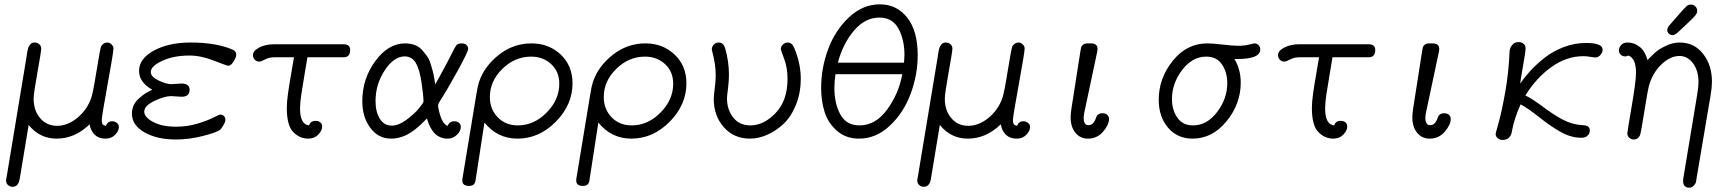

<svg xmlns="http://www.w3.org/2000/svg" viewBox="-20 -635 7915 885"><path d="M8 197Q8 192 10 184L101 -365Q102 -371 103.5 -381.5Q105 -392 106 -397Q107 -402 109 -410Q111 -418 113.5 -422Q116 -426 119.5 -430.5Q123 -435 128 -437Q133 -439 140 -439Q152 -439 161 -431Q170 -423 170 -411Q170 -398 152.5 -301Q135 -204 135 -180Q135 -126 165 -90.5Q195 -55 243 -55Q291 -55 335.5 -91Q380 -127 400 -182Q408 -203 425 -308Q442 -413 446 -421Q457 -439 474 -439Q486 -439 494.5 -430Q503 -421 503 -412Q503 -394 476 -246Q449 -98 449 -83Q449 -68 453 -62.5Q457 -57 468 -55Q476 -76 497 -76Q509 -76 518.5 -68.5Q528 -61 528 -50Q528 -32 511 -14Q494 4 466 4Q435 4 416.5 -14Q398 -32 393 -62Q325 4 241 4Q163 4 112 -59L71 189Q65 226 38 226Q26 226 17 218Q8 210 8 197Z M588 -111Q588 -151 618 -179Q648 -207 681 -221V-222Q621 -256 621 -308Q621 -365 689.5 -402Q758 -439 859 -439Q973 -439 1048 -408Q1069 -401 1069 -382Q1069 -372 1057 -352Q1045 -332 1032 -332Q1026 -332 966 -355.5Q906 -379 853 -379Q780 -379 727.5 -354.5Q675 -330 675 -303Q675 -281 711 -264Q747 -247 770 -247Q776 -247 792 -248.5Q808 -250 816 -250Q854 -250 854 -221Q854 -189 817 -189Q809 -189 792 -190.5Q775 -192 768 -192Q739 -192 692 -170Q645 -148 645 -120Q645 -95 685.5 -73Q726 -51 792 -51Q843 -51 889.5 -65Q936 -79 963.5 -93Q991 -107 995 -107Q1005 -107 1012 -100.5Q1019 -94 1019 -83Q1019 -73 1009 -56.5Q999 -40 994 -36Q977 -24 914.5 -8Q852 8 790 8Q704 8 646 -25Q588 -58 588 -111Z M1146 -381Q1146 -401 1175 -416Q1204 -431 1244 -431H1563Q1594 -431 1594 -405Q1594 -371 1564 -371H1397Q1393 -345 1384 -293Q1375 -241 1369 -201Q1363 -161 1363 -135Q1363 -61 1405 -57Q1411 -78 1435 -78Q1448 -78 1456.5 -71Q1465 -64 1465 -52Q1465 -33 1447 -14.5Q1429 4 1401 4Q1361 4 1331.5 -26.5Q1302 -57 1302 -137Q1302 -165 1307.5 -204Q1313 -243 1322 -294Q1331 -345 1335 -371H1244Q1221 -371 1202 -361Q1183 -351 1175 -351Q1163 -351 1154.5 -359.5Q1146 -368 1146 -381Z M1650 -169Q1650 -272 1710 -353.5Q1770 -435 1847 -435Q1872 -435 1892 -427.5Q1912 -420 1926 -404Q1940 -388 1949.5 -374.5Q1959 -361 1966 -337.5Q1973 -314 1976 -302.5Q1979 -291 1982.5 -269Q1986 -247 1986 -246Q2004 -277 2019 -305.5Q2034 -334 2043.5 -351.5Q2053 -369 2060.5 -384.5Q2068 -400 2072.5 -408Q2077 -416 2081 -422.5Q2085 -429 2089 -431Q2093 -433 2097 -434Q2101 -435 2108 -435Q2124 -435 2131 -427Q2138 -419 2138 -410Q2138 -397 2090 -309.5Q2042 -222 2004 -163Q1998 -154 2000 -140Q2015 -62 2044 -55Q2051 -76 2074 -76Q2087 -76 2095.5 -69Q2104 -62 2104 -50Q2104 -31 2086 -13.5Q2068 4 2043 4Q1974 4 1948 -89Q1890 -28 1845 -9Q1814 4 1783 4Q1724 4 1687 -45.5Q1650 -95 1650 -169ZM1711 -169Q1711 -120 1730.5 -88Q1750 -56 1786 -56Q1817 -56 1853 -82.5Q1889 -109 1910.5 -135Q1932 -161 1932 -167Q1932 -194 1923 -255Q1914 -316 1896 -346Q1878 -375 1845 -375Q1796 -375 1753.5 -311Q1711 -247 1711 -169Z M2111 197Q2111 189 2112 186L2176 -202Q2182 -240 2188 -257Q2212 -329 2279 -382Q2346 -435 2430 -435Q2510 -435 2564.5 -383.5Q2619 -332 2619 -251Q2619 -152 2542 -74Q2465 4 2365 4Q2273 4 2213 -70L2172 196Q2169 222 2142 222Q2111 222 2111 197ZM2238 -188Q2238 -132 2274 -94.5Q2310 -57 2367 -57Q2441 -57 2499.5 -116Q2558 -175 2558 -249Q2558 -305 2520.5 -339.5Q2483 -374 2428 -374Q2353 -374 2295.5 -317.5Q2238 -261 2238 -188Z M2636 197Q2636 189 2637 186L2701 -202Q2707 -240 2713 -257Q2737 -329 2804 -382Q2871 -435 2955 -435Q3035 -435 3089.5 -383.5Q3144 -332 3144 -251Q3144 -152 3067 -74Q2990 4 2890 4Q2798 4 2738 -70L2697 196Q2694 222 2667 222Q2636 222 2636 197ZM2763 -188Q2763 -132 2799 -94.5Q2835 -57 2892 -57Q2966 -57 3024.5 -116Q3083 -175 3083 -249Q3083 -305 3045.5 -339.5Q3008 -374 2953 -374Q2878 -374 2820.5 -317.5Q2763 -261 2763 -188Z M3261 -408Q3261 -419 3269.5 -429Q3278 -439 3293 -439Q3314 -439 3322 -414Q3340 -353 3340 -290Q3340 -262 3335.5 -226.5Q3331 -191 3331 -181Q3331 -130 3359.5 -93.5Q3388 -57 3439 -57Q3501 -57 3555.5 -114.5Q3610 -172 3610 -271Q3610 -323 3594.5 -364Q3579 -405 3579 -409Q3579 -420 3588.5 -429.5Q3598 -439 3611 -439Q3616 -439 3619.5 -438Q3623 -437 3626.5 -434Q3630 -431 3632 -429.5Q3634 -428 3636.5 -422.5Q3639 -417 3640 -415.5Q3641 -414 3644 -407Q3647 -400 3647 -399Q3671 -335 3671 -272Q3671 -206 3648.5 -151Q3626 -96 3591 -63.5Q3556 -31 3516 -13.5Q3476 4 3437 4Q3363 4 3316.5 -48.5Q3270 -101 3270 -179Q3270 -194 3274.5 -228Q3279 -262 3279 -288Q3279 -317 3274.5 -344Q3270 -371 3265.5 -387.5Q3261 -404 3261 -408Z M3765 -230Q3765 -322 3797.5 -409Q3830 -496 3893.5 -555.5Q3957 -615 4036 -615Q4113 -615 4161.5 -554Q4210 -493 4210 -381Q4210 -290 4177.5 -202.5Q4145 -115 4081.5 -55.5Q4018 4 3940 4Q3879 4 3838 -32Q3797 -68 3781 -118.5Q3765 -169 3765 -230ZM3826 -230Q3826 -158 3853.5 -107.5Q3881 -57 3942 -57Q4016 -57 4069.5 -130.5Q4123 -204 4139 -293H3831Q3826 -258 3826 -230ZM3842 -346H4147Q4149 -370 4149 -381Q4149 -452 4121.5 -503Q4094 -554 4033 -554Q3967 -554 3916 -493.5Q3865 -433 3842 -346Z M4208 197Q4208 192 4210 184L4301 -365Q4302 -371 4303.5 -381.5Q4305 -392 4306 -397Q4307 -402 4309 -410Q4311 -418 4313.5 -422Q4316 -426 4319.5 -430.5Q4323 -435 4328 -437Q4333 -439 4340 -439Q4352 -439 4361 -431Q4370 -423 4370 -411Q4370 -398 4352.5 -301Q4335 -204 4335 -180Q4335 -126 4365 -90.5Q4395 -55 4443 -55Q4491 -55 4535.5 -91Q4580 -127 4600 -182Q4608 -203 4625 -308Q4642 -413 4646 -421Q4657 -439 4674 -439Q4686 -439 4694.5 -430Q4703 -421 4703 -412Q4703 -394 4676 -246Q4649 -98 4649 -83Q4649 -68 4653 -62.5Q4657 -57 4668 -55Q4676 -76 4697 -76Q4709 -76 4718.5 -68.5Q4728 -61 4728 -50Q4728 -32 4711 -14Q4694 4 4666 4Q4635 4 4616.5 -14Q4598 -32 4593 -62Q4525 4 4441 4Q4363 4 4312 -59L4271 189Q4265 226 4238 226Q4226 226 4217 218Q4208 210 4208 197Z M4915 -94Q4915 -111 4919 -137L4961 -405Q4963 -414 4964 -418.5Q4965 -423 4972.5 -429Q4980 -435 4993 -435H5009Q5039 -435 5039 -409Q5039 -403 5038 -399L4979 -121Q4975 -103 4975 -92Q4975 -58 4997 -58Q5017 -58 5028 -82Q5029 -84 5031.5 -91Q5034 -98 5036 -101.5Q5038 -105 5044.5 -109Q5051 -113 5060 -113H5061Q5077 -113 5084.5 -105Q5092 -97 5092 -87Q5092 -60 5064.5 -28Q5037 4 4995 4Q4959 4 4937 -23Q4915 -50 4915 -94Z M5321 -175Q5321 -274 5385.5 -354.5Q5450 -435 5545 -435Q5570 -435 5616.5 -429.5Q5663 -424 5687 -424Q5716 -424 5737.5 -429.5Q5759 -435 5763 -435Q5773 -435 5781 -427Q5789 -419 5789 -407Q5789 -363 5683 -363H5670Q5699 -315 5699 -254Q5699 -156 5633.5 -76Q5568 4 5477 4Q5407 4 5364 -46.5Q5321 -97 5321 -175ZM5382 -178Q5382 -129 5406.5 -93Q5431 -57 5479 -57Q5543 -57 5590 -118.5Q5637 -180 5637 -252Q5637 -302 5612.5 -338Q5588 -374 5540 -374Q5476 -374 5429 -312.5Q5382 -251 5382 -178Z M5871 -381Q5871 -401 5900 -416Q5929 -431 5969 -431H6288Q6319 -431 6319 -405Q6319 -371 6289 -371H6122Q6118 -345 6109 -293Q6100 -241 6094 -201Q6088 -161 6088 -135Q6088 -61 6130 -57Q6136 -78 6160 -78Q6173 -78 6181.5 -71Q6190 -64 6190 -52Q6190 -33 6172 -14.5Q6154 4 6126 4Q6086 4 6056.5 -26.5Q6027 -57 6027 -137Q6027 -165 6032.5 -204Q6038 -243 6047 -294Q6056 -345 6060 -371H5969Q5946 -371 5927 -361Q5908 -351 5900 -351Q5888 -351 5879.5 -359.5Q5871 -368 5871 -381Z M6490 -94Q6490 -111 6494 -137L6536 -405Q6538 -414 6539 -418.5Q6540 -423 6547.5 -429Q6555 -435 6568 -435H6584Q6614 -435 6614 -409Q6614 -403 6613 -399L6554 -121Q6550 -103 6550 -92Q6550 -58 6572 -58Q6592 -58 6603 -82Q6604 -84 6606.5 -91Q6609 -98 6611 -101.5Q6613 -105 6619.5 -109Q6626 -113 6635 -113H6636Q6652 -113 6659.5 -105Q6667 -97 6667 -87Q6667 -60 6639.5 -28Q6612 4 6570 4Q6534 4 6512 -23Q6490 -50 6490 -94Z M6874 -18Q6874 -21 6888 -70.5Q6902 -120 6918 -209.5Q6934 -299 6938 -395Q6939 -414 6948 -425Q6957 -436 6964.5 -438.5Q6972 -441 6980 -441Q6993 -441 7002.5 -433.5Q7012 -426 7012 -412Q7012 -398 7001 -335.5Q6990 -273 6987 -250Q7007 -279 7034 -308.5Q7061 -338 7099.5 -368.5Q7138 -399 7188 -418Q7238 -437 7291 -437Q7367 -437 7367 -406Q7367 -393 7357 -381.5Q7347 -370 7332 -370Q7328 -370 7310.5 -373Q7293 -376 7278 -376Q7201 -376 7131 -326Q7061 -276 7011 -195Q7044 -179 7092.5 -142.5Q7141 -106 7183.5 -83.5Q7226 -61 7274 -58Q7308 -58 7308 -34Q7308 -28 7306 -21.5Q7304 -15 7295 -7.5Q7286 0 7270 0Q7222 0 7176 -25.5Q7130 -51 7076.5 -93.5Q7023 -136 6989 -154Q6974 -120 6964.5 -90.5Q6955 -61 6951.5 -42Q6948 -23 6947 -20Q6937 10 6906 10Q6893 10 6883.5 2Q6874 -6 6874 -18Z M7482 -439Q7513 -439 7538 -419Q7563 -399 7574 -358Q7595 -380 7610.5 -394Q7626 -408 7658 -423.5Q7690 -439 7723 -439Q7789 -439 7830 -387Q7871 -335 7871 -259Q7871 -233 7865 -197L7799 193Q7799 197 7797.5 204Q7796 211 7787.5 220.5Q7779 230 7766 230Q7738 230 7738 198Q7738 191 7739 187L7803 -199Q7809 -235 7809 -257Q7809 -309 7784 -343Q7759 -377 7721 -377Q7678 -377 7637 -337Q7596 -297 7580 -237Q7576 -222 7567 -167.5Q7558 -113 7550 -64.5Q7542 -16 7539 -11Q7530 8 7511 8Q7499 8 7490 0Q7481 -8 7481 -20Q7481 -28 7501 -144.5Q7521 -261 7521 -299Q7521 -366 7486 -379Q7479 -375 7471 -375Q7459 -375 7450.5 -383Q7442 -391 7442 -403Q7442 -415 7452 -427Q7462 -439 7482 -439ZM7665 -497Q7665 -509 7679 -523Q7693 -539 7714 -563Q7746 -600 7754.5 -607Q7763 -614 7774 -614Q7786 -614 7794.5 -605.5Q7803 -597 7803 -585Q7803 -574 7792.5 -561.5Q7782 -549 7741 -511Q7723 -495 7713 -485Q7699 -473 7690 -473Q7680 -473 7672.5 -480Q7665 -487 7665 -497Z"/></svg>

Font: CMU Typewriter Text
Style: LightOblique
Weight: 200
Italic angle: -9.46001°
Version: Version 0.7.0